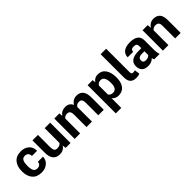

<svg xmlns="http://www.w3.org/2000/svg" viewBox="208 -2042 3524 3524"><g transform="rotate(-45 1969.5 -280.0)"><path d="M275 10Q154 10 92.2 -63.2Q30.5 -136.5 30.5 -256.5V-271Q30.5 -390 92.2 -464Q154 -538 274 -538Q339 -538 388.5 -513.8Q438 -489.5 466 -444Q494 -398.5 494 -333H360.5Q360.5 -373 338 -400.5Q315.5 -428 271.5 -428Q214.5 -428 194 -385.5Q181.5 -360 177.2 -330Q173 -300 173 -256.5Q173 -183 193.5 -141.2Q214 -99.5 272 -99.5Q310 -99.5 335.2 -120.5Q360.5 -141.5 360.5 -180.5H494Q494 -97 431.5 -43.5Q369 10 275 10Z M746.5 10Q569 10 569 -209.5V-528.5H711V-208.5Q711 -152 729.2 -126.5Q747.5 -101 788 -101Q855.5 -101 886.5 -144V-528.5H1029V0H903.5L894.5 -67Q843 10 746.5 10Z M1892 0H1749.5V-320.5Q1749.5 -381.5 1730.5 -404.2Q1711.5 -427 1672 -427Q1611.5 -427 1584 -376.5Q1584 -366 1584.5 -359.5Q1585 -353 1585 0H1443V-320.5Q1443 -377 1424.2 -402Q1405.5 -427 1364.5 -427Q1308.5 -427 1278.5 -385.5V0H1136V-528.5H1268.5L1274.5 -461L1276 -460.5Q1327 -538 1426.5 -538Q1531.5 -538 1568.5 -448Q1619.5 -538 1722.5 -538Q1723 -538 1723.5 -538Q1803.5 -538 1847.8 -485.2Q1892 -432.5 1892 -320Z M2143.5 203H2001V-528.5H2132L2139 -467Q2186.5 -538 2270 -538Q2270.5 -538 2271 -538Q2371 -538 2424.2 -462.5Q2477.5 -387 2477.5 -260V-249.5Q2477.5 -130.5 2424.5 -60.2Q2371.5 10 2272 10Q2189 10 2144.5 -49L2143.5 -48.5ZM2235 -99.5Q2335 -99.5 2335 -249.5V-260Q2335 -336 2310.8 -381.5Q2286.5 -427 2234 -427Q2170.5 -427 2143.5 -376.5V-145.5Q2169 -99.5 2235 -99.5Z M2730.5 10.5Q2649 10.5 2610.8 -32.5Q2572.5 -75.5 2572.5 -158.5V-761.5H2715V-156.5Q2715 -125.5 2725.2 -113Q2735.5 -100.5 2759.5 -100.5Q2773.5 -100.5 2782.5 -102.5Q2791.5 -104.5 2807.5 -109.5L2822 -7Q2800 2.5 2779.2 6.5Q2758.5 10.5 2730.5 10.5Z M3040 10.5Q2956.5 10.5 2914.8 -31.2Q2873 -73 2873 -148.5Q2873 -312 3107 -312H3179V-366Q3179 -403 3161.2 -418.5Q3143.5 -434 3099 -434Q3025.5 -434 3025.5 -371.5V-370.5L2883.5 -371Q2883.5 -421.5 2907.8 -459Q2932 -496.5 2982 -517.2Q3032 -538 3108.5 -538Q3210.5 -538 3266.2 -497.8Q3322 -457.5 3322 -365V-135Q3322 -51.5 3343 0H3200.5Q3191 -20.5 3185.5 -47.5Q3130 10.5 3040 10.5ZM3082.5 -95Q3116.5 -95 3140.8 -105.8Q3165 -116.5 3179 -133.5V-231.5H3107Q3058 -231.5 3036.5 -211.2Q3015 -191 3015 -153.5Q3015 -95.5 3080.5 -95Z M3887.5 0H3744.5V-329.5Q3744.5 -381.5 3724.2 -404.2Q3704 -427 3658 -427Q3602 -427 3570 -383.5V0H3427V-528.5H3560L3566.5 -455L3568 -454.5Q3593 -493.5 3630.2 -515.8Q3667.5 -538 3718 -538Q3799.5 -538 3843.5 -489Q3887.5 -440 3887.5 -330Z"/></g></svg>

Font: Roberto Sans
Style: Bold
Weight: 700
Designer: Google (font) & Cristiano Sobral (main changes)
Version: Version 1.000;October 12, 2021;FontCreator 14.0.0.2814 64-bi